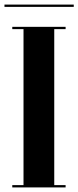

<svg xmlns="http://www.w3.org/2000/svg" viewBox="-34 -817 342 837"><path d="M19.5 0V-10H68.5V-690H19.5V-700H252V-690H202.5V-10H252V0ZM-14.5 -787V-797H287.5V-787Z"/></svg>

Font: Imbue 100pt ExtraBold
Style: Regular
Weight: 800
Designer: Tyler Finck
Foundry: Etcetera Type Company
Version: Version 1.102; ttfautohint (v1.8.3)